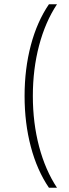

<svg xmlns="http://www.w3.org/2000/svg" viewBox="-20 -762 324 906"><path d="M135 -309Q135 -182 164.5 -70.5Q194 41 249 124H211Q155 42 125.5 -69.5Q96 -181 96 -309Q96 -437 125.5 -548.5Q155 -660 211 -742H249Q194 -659 164.5 -547.5Q135 -436 135 -309Z"/></svg>

Font: TypoPRO Montserrat Alternates
Style: Regular
Weight: 275
Designer: Julieta Ulanovsky
Foundry: Julieta Ulanovsky
Version: Version 6.001